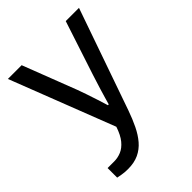

<svg xmlns="http://www.w3.org/2000/svg" viewBox="-205 -629 914 914"><g transform="rotate(-45 252.0 -172.0)"><path d="M114.3 182Q89.7 182 72.5 178.6Q55.2 175.1 48.5 174.1V109.6H93.1Q117.3 109.6 140.3 100Q163.4 90.4 183.2 66.4Q202.9 42.3 216.9 0L12.8 -526H105.4L209.9 -255.2Q217.3 -236.3 226.4 -208.7Q235.5 -181.1 245.1 -152.2Q254.8 -123.4 261.1 -100.9H266.6Q271.1 -116.8 277 -137Q282.9 -157.1 289.3 -178.5Q295.7 -199.9 302.2 -219.6Q308.6 -239.2 313.1 -254.2L402.3 -526H491.4L312.6 -14.6Q297.6 28.3 280 64.5Q262.5 100.6 240 126.9Q217.6 153.1 186.9 167.6Q156.1 182 114.3 182Z"/></g></svg>

Font: Archivo SemiBold
Style: Regular
Weight: 600
Designer: Hector Gatti
Foundry: Omnibus-Type
Version: Version 2.001